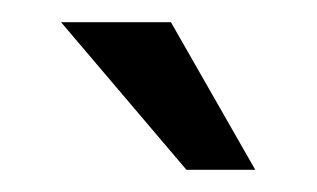

<svg xmlns="http://www.w3.org/2000/svg" viewBox="-20 -731 286 173"><path d="M35 -711H134L210 -578H148Z"/></svg>

Font: Varela
Style: Regular
Weight: 400
Designer: Joe Prince
Foundry: Joe Prince
Version: Version 1.000